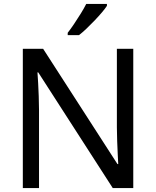

<svg xmlns="http://www.w3.org/2000/svg" viewBox="-20 -964 800 984"><path d="M663 0H558L176 -593H172Q174 -570 175.5 -538.5Q177 -507 178.5 -471.5Q180 -436 180 -399V0H97V-714H201L582 -123H586Q585 -139 583.5 -171Q582 -203 580.5 -241Q579 -279 579 -311V-714H663ZM528 -934Q519 -920 502 -900Q485 -880 464.5 -858.5Q444 -837 423.5 -817.5Q403 -798 385 -784H327V-796Q342 -815 359.5 -841Q377 -867 394 -894.5Q411 -922 422 -944H528Z"/></svg>

Font: Noto Sans Devanagari
Style: Regular
Weight: 400
Designer: Jelle Bosma - Monotype Design Team
Foundry: Monotype Imaging Inc.
Version: Version 2.003